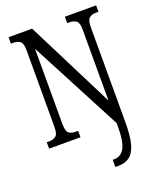

<svg xmlns="http://www.w3.org/2000/svg" viewBox="-170 -815 949 1156"><g transform="rotate(-20 304.0 -237.0)"><path d="M365 240V194H375Q417 194 440 154.5Q463 115 463 10V-5L154 -594V-113Q154 -66 169.5 -53.5Q185 -41 213 -41H229V0H28V-41H40Q69 -41 86 -53.5Q103 -66 103 -113V-605Q103 -649 86 -661Q69 -673 43 -673H28V-714H179L463 -150V-605Q463 -649 446.5 -661Q430 -673 403 -673H389V-714H589V-673H574Q547 -673 530.5 -660Q514 -647 514 -601V8Q514 96 500 146.5Q486 197 457.5 218.5Q429 240 384 240Z"/></g></svg>

Font: Noto Serif Khmer ExtraCondensed
Style: Regular
Weight: 400
Width: 2
Designer: Danh Hong and the Monotype Design Team
Foundry: Monotype Imaging Inc.
Version: Version 2.004; ttfautohint (v1.8.4.7-5d5b)